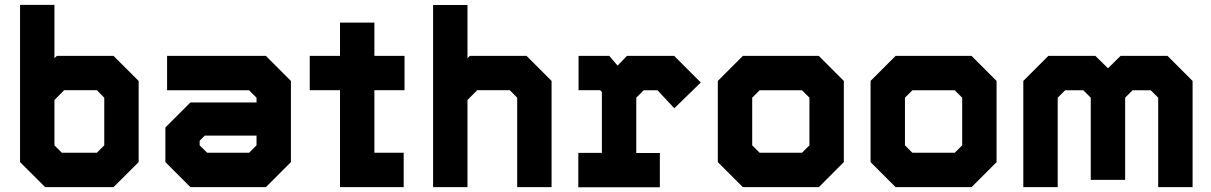

<svg xmlns="http://www.w3.org/2000/svg" viewBox="-20 -770 4982 790"><path d="M166 0 62.5 -103V-750H204V-530.5L214 -540H447L550.5 -437V-103L447 0ZM202 -67.5 133 -135.5V-381.5L221.5 -469.5H420.5L479.5 -411.5V-135.5L410.5 -67.5ZM234.5 -141.5H378.5L409 -172V-368L378.5 -399H244L204 -358.5V-172ZM202 -67.5H410.5L479.5 -135.5V-411.5L420.5 -469.5H221.5L133 -381.5V-683V-135.5Z M763.5 0 660.5 -103V-245.5L763.5 -348.5H1035.5V-368L1005 -398.5H667.5V-540H1074L1177 -437V-103L1074 0ZM800 -69 736 -132V-225L789 -278H1107.5V-137L1038.5 -69ZM800 -69H1038.5L1107.5 -137V-403L1042.5 -467H730H1042.5L1107.5 -403V-278H789L736 -225V-132ZM832.5 -141.5H1005L1035.5 -172V-212H822.5L801.5 -191V-172Z M1379 0V-399H1254.5V-540H1379V-677H1520.5V-540H1644.5V-399H1520.5V-141.5H1641V0ZM1450 -71.5H1579V-71H1450V-471H1581.5V-470.5H1450V-614.5V-471H1318V-471.5H1450Z M1762 0V-749.5H1903.5V-530.5L1913 -540H2146.5L2249.5 -437V0H2108V-368L2077.5 -399H1943.5L1903.5 -358.5V0ZM1835.5 -71H1835V-385L1921.5 -470.5H2118L2179 -410.5V-71H2178.5V-410.5L2118 -470.5H1921.5L1835 -385V-673H1835.5Z M2359.5 0.5V-141H2456.5V-391.5L2449 -399H2360.5V-540H2487L2521 -500L2559.5 -540H2754L2863.5 -430.5L2754.5 -324.5L2685.5 -398.5H2628.5L2598 -368V-140.5H2695V0.5ZM2423.5 -71H2631H2526.5V-408L2589 -470H2724L2769 -420L2724 -470H2589L2526.5 -408L2468.5 -470H2423.5H2468.5L2527 -408V-71H2423.5Z M3036.5 0 2933.5 -103V-437L3036.5 -540H3349L3452 -437V-103L3349 0ZM3076.5 -71H3315L3380.5 -141V-403L3315 -470H3072.5L3006 -403V-141ZM3076.5 -71 3006 -141V-403L3072.5 -470H3315L3380.5 -403V-141L3315 -71ZM3105.5 -141.5H3280L3310.5 -172V-368L3280 -398.5H3105.5L3075 -368V-172Z M3665 0 3562 -103V-437L3665 -540H3977.5L4080.5 -437V-103L3977.5 0ZM3705 -71H3943.5L4009 -141V-403L3943.5 -470H3701L3634.5 -403V-141ZM3705 -71 3634.5 -141V-403L3701 -470H3943.5L4009 -403V-141L3943.5 -71ZM3734 -141.5H3908.5L3939 -172V-368L3908.5 -398.5H3734L3703.5 -368V-172Z M4190.5 0V-437L4293.5 -540H4487L4539 -489L4590.5 -540H4784L4887 -437V0H4745.5V-368L4715 -398.5H4640L4609.5 -368V-30H4468V-368L4437.5 -398.5H4362.5L4332 -368V0ZM4260 -71H4259.5V-401L4328.5 -470H4467L4539 -398V-101H4538.5V-398L4611 -470H4749.5L4818.5 -401V-71H4818V-401L4749.5 -470H4611L4539 -398L4467 -470H4328.5L4260 -401Z"/></svg>

Font: Tourney Black
Style: Regular
Weight: 900
Version: Version 1.015